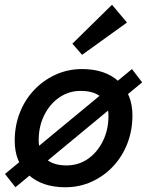

<svg xmlns="http://www.w3.org/2000/svg" viewBox="-20 -777 620 809"><path d="M255 12Q157 12 99.5 -41Q42 -94 42 -184Q42 -247 63.5 -302Q85 -357 124 -398Q163 -439 214.5 -462.5Q266 -486 326 -486Q424 -486 481 -433Q538 -380 538 -291Q538 -227 516.5 -172Q495 -117 456.5 -76Q418 -35 366.5 -11.5Q315 12 255 12ZM260 -80Q311 -80 350.5 -107.5Q390 -135 413.5 -182.5Q437 -230 437 -289Q437 -340 407 -367Q377 -394 320 -394Q270 -394 230 -366.5Q190 -339 166.5 -292Q143 -245 143 -186Q143 -135 173.5 -107.5Q204 -80 260 -80ZM45 12 1 -44 536 -486 579 -430ZM326 -546 285 -593 452 -757 515 -682Z"/></svg>

Font: Sometype Mono SemiBold
Style: Italic
Weight: 600
Italic angle: -12°
Designer: Ryoichi Tsunekawa
Foundry: Dharma Type
Version: Version 1.001